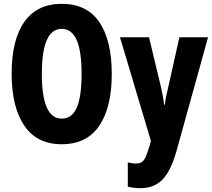

<svg xmlns="http://www.w3.org/2000/svg" viewBox="-20 -745 1112 1005"><path d="M565 -358Q565 -183 499.5 -86.5Q434 10 303 10Q173 10 107 -87.5Q41 -185 41 -359Q41 -538 108 -631.5Q175 -725 303 -725Q435 -725 500 -629Q565 -533 565 -358ZM199 -358Q199 -124 303 -124Q356 -124 381.5 -181Q407 -238 407 -358Q407 -478 381 -536Q355 -594 303 -594Q199 -594 199 -358ZM608 -550H760L821 -296Q827 -270 832 -243.5Q837 -217 839 -197H843Q845 -216 849.5 -239.5Q854 -263 862 -295L919 -550H1069L904 45Q874 151 830 195.5Q786 240 715 240Q697 240 681 238Q665 236 649 232V105Q671 111 689 111Q709 111 721 104Q733 97 742.5 76Q752 55 764 15L770 -7Z"/></svg>

Font: Noto Sans ExtraCondensed ExtraBold
Style: Regular
Weight: 800
Width: 2
Designer: Monotype Design Team
Foundry: Monotype Imaging Inc.
Version: Version 2.013; ttfautohint (v1.8.4.7-5d5b)